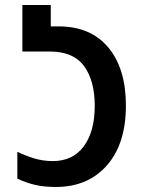

<svg xmlns="http://www.w3.org/2000/svg" viewBox="-20 -734 569 764"><path d="M202 10Q330 10 405.5 -76Q481 -162 481 -314Q481 -461 411 -545Q341 -629 213 -629H182V-714H69V-529H178Q272 -529 314.5 -471Q357 -413 357 -313Q357 -211 313.5 -152Q270 -93 190 -93Q152 -93 117 -103.5Q82 -114 49 -130V-23Q86 -6 121 2Q156 10 202 10Z"/></svg>

Font: Noto Sans Georgian Condensed Semi
Style: Regular
Weight: 600
Width: 3
Designer: Monotype Design Team
Foundry: Monotype Imaging Inc.
Version: Version 1.901